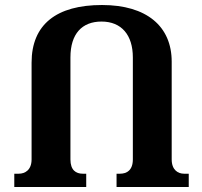

<svg xmlns="http://www.w3.org/2000/svg" viewBox="-20 -746 807 766"><path d="M714 -53C691 -53 665 -67 665 -110V-500C665 -641 565 -726 387 -726C206 -726 106 -649 106 -496V-110C106 -67 79 -53 55 -53H37V0H324V-53H310C283 -53 261 -67 261 -110V-517C261 -611 307 -660 385 -660C465 -660 510 -606 510 -517V-110C510 -67 486 -53 459 -53H445V0H733V-53Z"/></svg>

Font: Noto Serif Georgian Bold
Style: Regular
Weight: 700
Designer: Monotype Design Team, Akaki Razmadze
Foundry: Google LLC
Version: Version 2.003